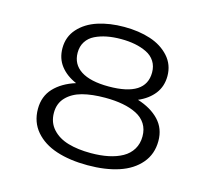

<svg xmlns="http://www.w3.org/2000/svg" viewBox="-103 -829 1056 963"><g transform="rotate(15 425.0 -348.0)"><path d="M115.5 -198Q115.5 -263.5 156.2 -306.8Q197 -350 267 -372Q214.5 -394.5 185 -432.8Q155.5 -471 155.5 -524.5Q155.5 -583.5 193.2 -625.5Q231 -667.5 291.8 -687.2Q352.5 -707 428.5 -707Q504.5 -707 564.8 -687.2Q625 -667.5 662.8 -625.5Q700.5 -583.5 700.5 -524.5Q700.5 -471 670.8 -432.5Q641 -394 588.5 -371.5Q659 -349.5 700 -306.2Q741 -263 741 -198Q741 -130 700.2 -82.2Q659.5 -34.5 590.2 -11.8Q521 11 428.5 11Q336 11 266.5 -11.8Q197 -34.5 156.2 -82.2Q115.5 -130 115.5 -198ZM428.5 -398Q621.5 -398 621.5 -522Q621.5 -555 605.8 -579.5Q590 -604 562.2 -617.5Q534.5 -631 501.2 -637.5Q468 -644 428.5 -644Q388.5 -644 355.2 -637.5Q322 -631 294.2 -617.5Q266.5 -604 250.8 -579.5Q235 -555 235 -522Q235 -462 284.2 -430Q333.5 -398 428.5 -398ZM428.5 -52Q478.5 -52 519.5 -60.5Q560.5 -69 591.8 -86.5Q623 -104 640.5 -133Q658 -162 658 -200Q658 -237 640.8 -264.2Q623.5 -291.5 592 -307.5Q560.5 -323.5 519.8 -331.2Q479 -339 428.5 -339Q359.5 -339 309.5 -325.8Q259.5 -312.5 228.8 -280.8Q198 -249 198 -200Q198 -149.5 229 -115.5Q260 -81.5 310.5 -66.8Q361 -52 428.5 -52Z"/></g></svg>

Font: League Mono Wide Light
Style: Regular
Weight: 300
Width: 8
Designer: Tyler Finck
Foundry: The League of Moveable Type / Tyler Finck
Version: Version 2.210